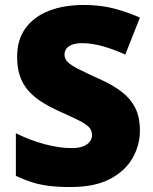

<svg xmlns="http://www.w3.org/2000/svg" viewBox="-20 -744 617 774"><path d="M544 -217Q544 -159 514.5 -107Q485 -55 423.5 -22.5Q362 10 264 10Q215 10 178.5 5.5Q142 1 110 -9Q78 -19 44 -35V-207Q102 -178 161 -162.5Q220 -147 268 -147Q297 -147 315 -154Q333 -161 342 -173Q351 -185 351 -200Q351 -219 338 -232Q325 -245 297 -259Q269 -273 222 -294Q182 -312 150 -332Q118 -352 95.5 -377Q73 -402 61 -435.5Q49 -469 49 -515Q49 -584 83 -630.5Q117 -677 177.5 -700.5Q238 -724 318 -724Q388 -724 444 -708.5Q500 -693 544 -673L485 -524Q439 -545 394.5 -557.5Q350 -570 312 -570Q287 -570 271 -564Q255 -558 247.5 -547.5Q240 -537 240 -524Q240 -507 253 -494Q266 -481 296.5 -465.5Q327 -450 380 -426Q432 -403 468.5 -375.5Q505 -348 524.5 -310.5Q544 -273 544 -217Z"/></svg>

Font: Noto Sans Cham Black
Style: Regular
Weight: 900
Version: Version 2.002